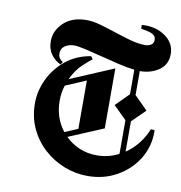

<svg xmlns="http://www.w3.org/2000/svg" viewBox="-76 -730 750 796"><g transform="rotate(10 299.5 -332.0)"><path d="M344.2 -3.3Q292.5 -3.3 245 -22.1Q197.5 -40.8 159.6 -75.4Q121.7 -110 99.6 -157.5Q77.5 -205 77.5 -263.3Q77.5 -314.2 100.8 -363.8Q124.2 -413.3 167.9 -449.2Q211.7 -485 273.3 -495L281.7 -483.3Q270.8 -475.8 244.2 -451.2Q217.5 -426.7 197.5 -385L380.8 -462.5V-210L234.2 -148.3Q259.2 -123.3 292.9 -108.8Q326.7 -94.2 366.7 -94.2Q392.5 -94.2 415.8 -100Q439.2 -105.8 459.2 -116.7V-258.3L404.2 -312.5L459.2 -367.5V-470.8Q429.2 -474.2 390.4 -483.3Q351.7 -492.5 312.9 -502.5Q274.2 -512.5 242.9 -519.6Q211.7 -526.7 196.7 -526.7Q175 -526.7 158.3 -515.8Q141.7 -505 141.7 -483.3Q141.7 -471.7 147.5 -463.3Q153.3 -455 161.7 -450.8L154.2 -439.2Q130.8 -449.2 114.2 -471.7Q97.5 -494.2 97.5 -527.5Q97.5 -571.7 132.9 -605.4Q168.3 -639.2 229.2 -639.2Q255.8 -639.2 288.3 -630Q320.8 -620.8 355.4 -609.2Q390 -597.5 423.8 -588.3Q457.5 -579.2 485.8 -579.2Q499.2 -579.2 510 -585.8Q520.8 -592.5 520.8 -606.7Q520.8 -620.8 510.4 -627.9Q500 -635 485 -637.9Q470 -640.8 457.5 -643.3V-659.2Q515.8 -663.3 556.2 -635Q596.7 -606.7 596.7 -560.8Q596.7 -515.8 562.5 -492.5Q528.3 -469.2 483.3 -469.2H482.5V-368.3L538.3 -312.5L482.5 -257.5V-130Q513.3 -150.8 535.4 -179.6Q557.5 -208.3 569.2 -239.2H585Q585.8 -235.8 585.8 -231.7Q585.8 -167.5 553.3 -115.8Q520.8 -64.2 466.2 -33.8Q411.7 -3.3 344.2 -3.3ZM176.7 -290Q176.7 -219.2 218.3 -165.8L273.3 -189.2V-392.5L186.7 -355.8Q181.7 -340.8 179.2 -324.6Q176.7 -308.3 176.7 -290Z"/></g></svg>

Font: Manufacturing Consent
Style: Regular
Weight: 400
Version: Version 3.000; ttfautohint (v1.8.4.7-5d5b)